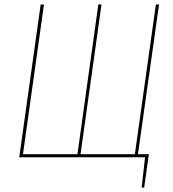

<svg xmlns="http://www.w3.org/2000/svg" viewBox="-20 -702 772 857"><path d="M689.9 -682.1 595.7 -13.7H644.5L623.5 135.3H612.3L627.4 0H65.9L161.6 -682.1H176.3L82.5 -13.7H325.7L418.9 -682.1H433.1L339.4 -13.7H582L675.8 -682.1Z"/></svg>

Font: Fira Sans Compressed Hair
Style: Italic
Weight: 100
Width: 3
Italic angle: -8°
Designer: Carrois Corporate & Edenspiekermann AG
Foundry: Carrois Corporate GbR & Edenspiekermann AG
Version: Version 4.203;PS 004.203;hotconv 1.0.88;makeotf.lib2.5.64775